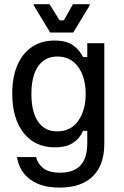

<svg xmlns="http://www.w3.org/2000/svg" viewBox="-20 -703 582 902"><path d="M260 178.3Q206.7 178.3 170 165Q133.3 151.7 110 130.4Q86.7 109.2 75 84.2Q63.3 59.2 60 35H150Q155 63.3 181.7 85.8Q208.3 108.3 264.2 108.3Q324.2 108.3 357.1 75Q390 41.7 390 -32.5V-88.3H370Q356.7 -55 324.6 -32.9Q292.5 -10.8 237.5 -10.8Q145 -10.8 91.2 -78.3Q37.5 -145.8 37.5 -263.3Q37.5 -340 61.2 -395.8Q85 -451.7 129.6 -482.1Q174.2 -512.5 235.8 -512.5Q293.3 -512.5 324.6 -489.2Q355.8 -465.8 370 -435H390V-500H470V-27.5Q470 72.5 415.8 125.4Q361.7 178.3 260 178.3ZM248.3 -85.8Q312.5 -85.8 347.5 -135.4Q382.5 -185 382.5 -261.7Q382.5 -340 347.1 -388.8Q311.7 -437.5 249.2 -437.5Q190.8 -437.5 159.2 -391.7Q127.5 -345.8 127.5 -261.7Q127.5 -177.5 158.8 -131.7Q190 -85.8 248.3 -85.8ZM324.2 -550H215.8L138.3 -678.3V-683.3H212.5L260 -607.5H280L322.5 -683.3H401.7V-678.3Z"/></svg>

Font: Familjen Grotesk Variable
Style: Regular
Weight: 400
Designer: Anders Wikstroem, Jonas Baeckman, Matilda Gysing, Kristian Moeller
Foundry: Familjen STHLM AB
Version: Version 2.000